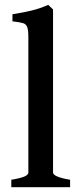

<svg xmlns="http://www.w3.org/2000/svg" viewBox="-20 -777 331 797"><path d="M26.9 -30.8Q66.9 -37.6 82.3 -44.7Q97.7 -51.8 97.7 -60.5V-623Q97.7 -652.8 92.8 -665Q87.9 -677.2 75.9 -680.9Q64 -684.6 31.7 -688.5V-717.8Q80.6 -725.6 113.8 -733.9Q147 -742.2 180.2 -756.8L200.2 -737.8V-60.5Q200.2 -52.2 217 -44.7Q233.9 -37.1 271 -30.8V0H26.9Z"/></svg>

Font: David Libre Medium
Style: Regular
Weight: 500
Version: Version 1.000